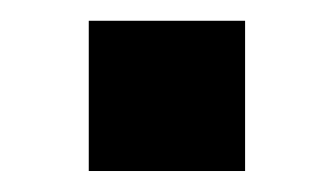

<svg xmlns="http://www.w3.org/2000/svg" viewBox="-20 -163 318 183"><path d="M64.6 0V-143.2H213.6V0Z"/></svg>

Font: Oxanium ExtraLight
Style: Regular
Weight: 200
Designer: Severin Meyer
Version: Version 2.000